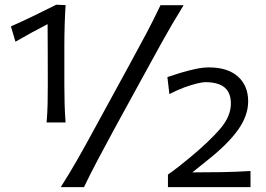

<svg xmlns="http://www.w3.org/2000/svg" viewBox="-20 -771 1096 791"><path d="M172 -266.4H250.2Q247.2 -305.5 246.2 -341.3Q245.1 -377 245.1 -420.7V-581.1Q245.1 -624.9 246.4 -667.2Q247.6 -709.5 250.2 -750L211.6 -751.5Q165.4 -728.4 119.3 -705.9Q73.3 -683.5 24.9 -662.3L43.7 -599.2Q79.6 -620 112.5 -637.9Q145.4 -655.8 176.1 -671.6Q176.5 -609.5 176.7 -546.6Q176.9 -483.7 176.9 -420.7Q176.9 -377 176.1 -341.3Q175.2 -305.5 172 -266.4ZM230.3 0H325.9Q353.9 -57.9 383.4 -113.6Q412.8 -169.2 451.7 -241L594.5 -501.6Q621.9 -551.4 644.3 -592.1Q666.7 -632.7 688.9 -670.6Q711.1 -708.4 736.5 -749.5H641.2Q612.6 -689.3 582.6 -632.6Q552.6 -575.9 511.8 -501.6L369.5 -241Q330.6 -169.2 298.8 -113.6Q267.1 -57.9 230.3 0ZM671.9 0H1012V-66.5Q953.3 -62.9 893.2 -61.8Q833.1 -60.8 772.5 -60.8L834.2 -110.5Q918.3 -176.8 960.4 -235.7Q1002.4 -294.6 1002.4 -353.4Q1002.4 -417.7 960.4 -455.5Q918.3 -493.3 840.2 -493.3Q814.9 -493.3 782.8 -486.3Q750.8 -479.2 720.6 -470Q690.3 -460.7 669.7 -453.4L677.8 -383.3Q709.7 -399.9 739.1 -410.8Q768.6 -421.6 791.6 -427.1Q814.6 -432.6 827.1 -432.6Q880.8 -431.9 906 -410Q931.2 -388.2 931.2 -344.2Q931.2 -291.2 885.9 -238.9Q840.6 -186.7 762.1 -121.7Q740.4 -103.4 717.4 -85.5Q694.5 -67.6 671.9 -51.8Z"/></svg>

Font: Pinar FD VF
Style: Regular
Weight: 300
Designer: Amin Abedi
Version: Version 2.000